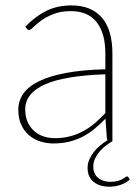

<svg xmlns="http://www.w3.org/2000/svg" viewBox="-20 -521 518 708"><path d="M368.5 -247Q217.5 -242 145.2 -209.5Q73 -177 73 -118Q73 -90.5 82.2 -70.5Q91.5 -50.5 106.8 -37.2Q122 -24 141.5 -17.8Q161 -11.5 181.5 -11.5Q213.5 -11.5 240 -18.8Q266.5 -26 289 -38.5Q311.5 -51 331 -68Q350.5 -85 368.5 -104ZM458.5 141Q445.5 153.5 425.2 160.5Q405 167.5 383 167.5Q348 167.5 325.5 149.8Q303 132 303 98Q303 81.5 309.8 66.2Q316.5 51 327 38Q337.5 25 350.5 14.5Q363.5 4 376.5 -4Q375 -6 374 -10.5L369 -83.5Q348.5 -62.5 328 -45.5Q307.5 -28.5 284.5 -16.8Q261.5 -5 235 1.5Q208.5 8 176.5 8Q153 8 130 1Q107 -6 88.5 -21Q70 -36 58.8 -59.8Q47.5 -83.5 47.5 -117Q47.5 -149.5 66.2 -176Q85 -202.5 124.5 -221.8Q164 -241 224.5 -252.2Q285 -263.5 368.5 -265.5V-324Q368.5 -398 336.5 -439Q304.5 -480 241.5 -480Q204 -480 177 -469.2Q150 -458.5 132 -445.2Q114 -432 103.2 -421.2Q92.5 -410.5 87 -410.5Q82 -410.5 78 -416L73.5 -423Q110.5 -461 151 -481Q191.5 -501 243.5 -501Q282 -501 310.5 -488.8Q339 -476.5 357.8 -453.5Q376.5 -430.5 385.5 -397.8Q394.5 -365 394.5 -324V0Q384.5 5.5 372.2 14.5Q360 23.5 349.2 35.5Q338.5 47.5 331.2 62.2Q324 77 324 94Q324 120.5 342 135Q360 149.5 387 149.5Q402.5 149.5 413 146.5Q423.5 143.5 430.5 139.8Q437.5 136 441.8 132.8Q446 129.5 448.5 129.5Q451.5 129.5 453.5 132.5Z"/></svg>

Font: Lato ExtraLight
Style: Regular
Weight: 275
Designer: Lukasz Dziedzic with Adam Twardoch and Botio Nikoltchev
Foundry: tyPoland Lukasz Dziedzic
Version: Version 2.015; 2015-08-06; http://www.latofonts.com/